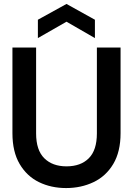

<svg xmlns="http://www.w3.org/2000/svg" viewBox="-20 -941 674 973"><path d="M315 12Q239 12 177.5 -18Q116 -48 79.5 -110Q43 -172 43 -266V-700H163V-265Q163 -180 204.5 -139Q246 -98 317 -98Q389 -98 430 -139Q471 -180 471 -265V-700H591V-266Q591 -172 554 -110Q517 -48 454 -18Q391 12 315 12ZM172 -748V-841L317 -921L461 -841V-748L317 -831Z"/></svg>

Font: Host Grotesk SemiBold
Style: Regular
Weight: 600
Designer: Doukan Karapınar
Foundry: Element Type
Version: Version 1.003